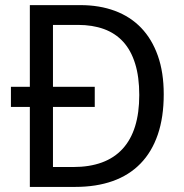

<svg xmlns="http://www.w3.org/2000/svg" viewBox="-20 -734 724 754"><path d="M22.9 -393.1H97.2V-713.9H295.9Q370.6 -713.9 431.2 -691.4Q491.7 -668.9 534.2 -624.8Q576.7 -580.6 599.9 -515.1Q623 -449.7 623 -363.8Q623 -273.4 599.6 -205.3Q576.2 -137.2 531.7 -91.6Q487.3 -45.9 422.6 -22.9Q357.9 0 275.9 0H97.2V-314H22.9ZM526.9 -360.8Q526.9 -432.1 510.7 -484.1Q494.6 -536.1 463.9 -569.8Q433.1 -603.5 388.2 -619.9Q343.3 -636.2 286.1 -636.2H188V-393.1H352.1V-314H188V-78.1H267.1Q396 -78.1 461.4 -149.4Q526.9 -220.7 526.9 -360.8Z"/></svg>

Font: Genotype
Style: Regular
Weight: 400
Foundry: Ascender Corporation
Version: Version 1.00